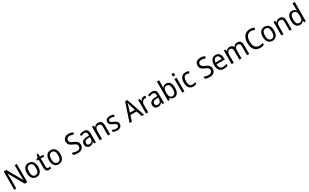

<svg xmlns="http://www.w3.org/2000/svg" viewBox="559 -3642 10506 6533"><g transform="rotate(-30 5812.0 -375.0)"><path d="M602 0V-714H520V-302C520 -247 524 -172 526 -130H522L191 -714H88V0H170V-413C170 -475 166 -539 163 -589H167L498 0Z M1187 -269C1187 -448 1098 -546 964 -546C821 -546 740 -446 740 -269C740 -95 828 10 962 10C1104 10 1187 -95 1187 -269ZM828 -269C828 -400 869 -473 963 -473C1057 -473 1099 -400 1099 -269C1099 -138 1057 -62 964 -62C870 -62 828 -138 828 -269Z M1475 -62C1430 -62 1404 -92 1404 -153V-468H1535V-536H1404V-659H1351L1321 -541L1252 -511V-468H1319V-148C1319 -30 1377 10 1456 10C1487 10 1521 3 1541 -6V-73C1524 -67 1498 -62 1475 -62Z M2057 -269C2057 -448 1968 -546 1834 -546C1691 -546 1610 -446 1610 -269C1610 -95 1698 10 1832 10C1974 10 2057 -95 2057 -269ZM1698 -269C1698 -400 1739 -473 1833 -473C1927 -473 1969 -400 1969 -269C1969 -138 1927 -62 1834 -62C1740 -62 1698 -138 1698 -269Z M2821 -193C2821 -298 2762 -349 2648 -397C2544 -440 2509 -468 2509 -541C2509 -602 2551 -645 2630 -645C2683 -645 2735 -630 2781 -609L2808 -686C2761 -708 2701 -724 2631 -724C2506 -724 2419 -652 2420 -540C2420 -428 2478 -375 2587 -331C2698 -285 2733 -254 2733 -185C2733 -116 2684 -68 2592 -68C2528 -68 2459 -86 2412 -109V-23C2456 -1 2519 10 2591 10C2731 10 2821 -68 2821 -193Z M3126 -546C3062 -546 3003 -528 2958 -502L2985 -438C3027 -460 3071 -476 3118 -476C3181 -476 3214 -443 3214 -357V-324L3134 -321C2982 -316 2907 -256 2907 -149C2907 -49 2966 10 3058 10C3135 10 3177 -17 3217 -75H3220L3235 0H3298V-364C3298 -486 3245 -546 3126 -546ZM3146 -260 3214 -263V-213C3214 -111 3158 -59 3081 -59C3029 -59 2995 -87 2995 -149C2995 -218 3035 -256 3146 -260Z M3686 -546C3625 -546 3567 -518 3536 -463H3531L3519 -536H3451V0H3536V-278C3536 -408 3570 -473 3671 -473C3741 -473 3772 -430 3772 -345V0H3857V-355C3857 -487 3799 -546 3686 -546Z M4319 -147C4319 -231 4266 -268 4177 -307C4088 -346 4058 -364 4058 -409C4058 -449 4093 -475 4155 -475C4200 -475 4243 -462 4282 -443L4312 -511C4267 -533 4217 -546 4159 -546C4050 -546 3976 -494 3976 -405C3976 -319 4032 -284 4123 -243C4211 -205 4236 -181 4236 -140C4236 -92 4202 -62 4128 -62C4072 -62 4014 -82 3977 -104V-23C4014 -2 4062 10 4128 10C4246 10 4319 -44 4319 -147Z M5098 0H5189L4948 -716H4860L4620 0H4711L4784 -222H5024ZM4931 -524 5001 -301H4807L4877 -524C4885 -551 4896 -592 4903 -629C4909 -602 4925 -547 4931 -524Z M5493 -546C5429 -546 5381 -501 5351 -441H5347L5336 -536H5268V0H5353V-284C5353 -391 5414 -465 5487 -465C5504 -465 5524 -462 5539 -458L5550 -540C5533 -544 5512 -546 5493 -546Z M5807 -546C5743 -546 5684 -528 5639 -502L5666 -438C5708 -460 5752 -476 5799 -476C5862 -476 5895 -443 5895 -357V-324L5815 -321C5663 -316 5588 -256 5588 -149C5588 -49 5647 10 5739 10C5816 10 5858 -17 5898 -75H5901L5916 0H5979V-364C5979 -486 5926 -546 5807 -546ZM5827 -260 5895 -263V-213C5895 -111 5839 -59 5762 -59C5710 -59 5676 -87 5676 -149C5676 -218 5716 -256 5827 -260Z M6217 -563V-760H6132V0H6196L6211 -68H6217C6247 -21 6295 10 6367 10C6487 10 6563 -86 6563 -268C6563 -451 6487 -545 6366 -545C6294 -545 6247 -514 6217 -465H6213C6214 -490 6217 -527 6217 -563ZM6349 -473C6435 -473 6475 -405 6475 -269C6475 -132 6434 -62 6351 -62C6251 -62 6217 -131 6217 -263V-273C6217 -401 6248 -473 6349 -473Z M6735 -738C6705 -738 6684 -720 6684 -681C6684 -644 6705 -625 6735 -625C6763 -625 6784 -644 6784 -681C6784 -719 6763 -738 6735 -738ZM6776 -536H6691V0H6776Z M7125 10C7175 10 7216 0 7249 -19V-93C7214 -76 7175 -64 7128 -64C7038 -64 6993 -134 6993 -266C6993 -401 7038 -471 7131 -471C7162 -471 7201 -460 7230 -448L7257 -519C7226 -535 7179 -546 7130 -546C6994 -546 6905 -455 6905 -265C6905 -78 6991 10 7125 10Z M8000 -193C8000 -298 7941 -349 7827 -397C7723 -440 7688 -468 7688 -541C7688 -602 7730 -645 7809 -645C7862 -645 7914 -630 7960 -609L7987 -686C7940 -708 7880 -724 7810 -724C7685 -724 7598 -652 7599 -540C7599 -428 7657 -375 7766 -331C7877 -285 7912 -254 7912 -185C7912 -116 7863 -68 7771 -68C7707 -68 7638 -86 7591 -109V-23C7635 -1 7698 10 7770 10C7910 10 8000 -68 8000 -193Z M8308 -546C8176 -546 8095 -443 8095 -264C8095 -94 8181 10 8328 10C8391 10 8436 -1 8485 -25V-100C8435 -75 8391 -63 8334 -63C8237 -63 8184 -127 8182 -252H8508V-306C8508 -447 8435 -546 8308 -546ZM8307 -476C8386 -476 8421 -409 8421 -320H8183C8191 -421 8234 -476 8307 -476Z M9161 -546C9095 -546 9040 -518 9008 -458H9003C8982 -515 8934 -546 8859 -546C8799 -546 8746 -519 8717 -463H8712L8700 -536H8632V0H8717V-279C8717 -400 8745 -473 8840 -473C8904 -473 8935 -433 8935 -346V0H9019V-296C9019 -411 9054 -473 9143 -473C9206 -473 9237 -432 9237 -345V0H9322V-353C9322 -487 9269 -546 9161 -546Z M9758 -646C9812 -646 9859 -630 9898 -610L9931 -685C9882 -710 9822 -724 9758 -724C9559 -724 9453 -569 9453 -358C9453 -131 9555 10 9748 10C9815 10 9862 1 9907 -18V-96C9861 -80 9813 -68 9760 -68C9620 -68 9545 -179 9545 -357C9545 -527 9621 -646 9758 -646Z M10457 -269C10457 -448 10368 -546 10234 -546C10091 -546 10010 -446 10010 -269C10010 -95 10098 10 10232 10C10374 10 10457 -95 10457 -269ZM10098 -269C10098 -400 10139 -473 10233 -473C10327 -473 10369 -400 10369 -269C10369 -138 10327 -62 10234 -62C10140 -62 10098 -138 10098 -269Z M10819 -546C10758 -546 10700 -518 10669 -463H10664L10652 -536H10584V0H10669V-278C10669 -408 10703 -473 10804 -473C10874 -473 10905 -430 10905 -345V0H10990V-355C10990 -487 10932 -546 10819 -546Z M11312 10C11384 10 11430 -23 11461 -71H11466L11478 0H11547V-760H11461V-545C11461 -524 11464 -489 11466 -467H11461C11430 -514 11382 -546 11312 -546C11191 -546 11115 -450 11115 -267C11115 -84 11190 10 11312 10ZM11328 -62C11244 -62 11203 -134 11203 -266C11203 -396 11243 -474 11327 -474C11428 -474 11462 -404 11462 -269V-248C11462 -123 11423 -62 11328 -62Z"/></g></svg>

Font: Noto Sans Arabic SemCond
Style: Regular
Weight: 400
Width: 4
Designer: Monotype Design Team, Nadine Chahine, Nizar Qandah and Khaled Hosny
Foundry: Monotype Imaging Inc.
Version: Version 2.012